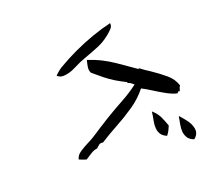

<svg xmlns="http://www.w3.org/2000/svg" viewBox="-105 -864 1211 1039"><g transform="rotate(15 500.0 -344.5)"><path d="M848 -464Q841 -464 841 -459.5Q841 -455 839 -450Q815 -440 779.5 -436Q744 -432 707 -430.5Q670 -429 642 -425Q639 -367 617 -308.5Q595 -250 567.5 -195Q540 -140 519 -89Q506 -83 503 -75Q500 -67 497 -50Q482 -37 474 -17.5Q466 2 458 22Q450 26 435.5 29Q421 32 416 34Q407 12 417 -13.5Q427 -39 441 -65Q447 -76 452 -86Q457 -96 461 -106Q473 -136 485 -165Q497 -194 508 -220Q534 -279 561 -333.5Q588 -388 603 -437Q601 -437 597 -437Q590 -438 581.5 -438Q573 -438 564 -434Q561 -435 562.5 -437Q564 -439 564 -439Q525 -433 494 -431Q463 -429 431 -431Q399 -433 358 -437Q342 -446 334 -462.5Q326 -479 319 -498Q362 -511 400 -516.5Q438 -522 477 -522.5Q516 -523 562 -523Q573 -523 584 -523Q595 -523 606 -523L600 -528Q617 -527 634.5 -527Q652 -527 669 -528Q718 -529 764 -525Q810 -521 842 -495Q842 -482 844.5 -478.5Q847 -475 848 -464ZM389 -651Q378 -613 357.5 -581Q337 -549 311 -512Q287 -479 267.5 -441.5Q248 -404 222 -384Q205 -370 183 -373Q185 -387 190 -403.5Q195 -420 199 -428Q222 -479 252.5 -532Q283 -585 318.5 -634.5Q354 -684 389 -723Q401 -710 398.5 -693Q396 -676 392 -660Q390 -654 389 -651ZM992 -234Q967 -227 950 -234Q933 -241 920 -255Q906 -272 896.5 -293.5Q887 -315 878 -334Q901 -329 928.5 -320.5Q956 -312 974 -296Q987 -286 992.5 -270.5Q998 -255 992 -234ZM845 -214Q824 -209 808.5 -214Q793 -219 782 -230Q765 -247 753.5 -273.5Q742 -300 731 -320Q766 -316 791 -301.5Q816 -287 839 -270Q842 -257 844 -243.5Q846 -230 845 -214Z"/></g></svg>

Font: Yuji Boku
Style: Regular
Weight: 400
Designer: Kataoka Yuji
Foundry: Kinuta Font Factory
Version: Version 3.002